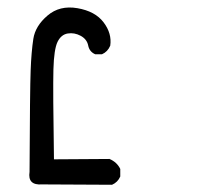

<svg xmlns="http://www.w3.org/2000/svg" viewBox="-20 -391 540 523"><path d="M94.7 111.3Q54.7 114.3 60.5 77.1Q61.5 -148.4 63.5 -199.2Q65.4 -250 70.8 -285.2Q76.2 -320.3 109.4 -348.6Q142.6 -377 190.9 -368.7Q239.3 -360.4 262.2 -330.1Q285.2 -299.8 280.3 -266.6Q273.4 -250 257.8 -243.2H239.3Q223.6 -250 220.2 -267.1Q216.8 -284.2 199.7 -293.5Q182.6 -302.7 164.6 -299.8Q146.5 -296.9 136.7 -276.9Q127 -256.8 125.5 -201.7Q124 -146.5 127 43L278.3 42Q298.8 50.8 307.6 69.3V89.8Q300.8 105.5 285.2 112.3Z"/></svg>

Font: JasonHandwriting1
Style: Regular
Weight: 400
Version: Version 1.48.20